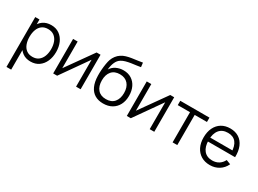

<svg xmlns="http://www.w3.org/2000/svg" viewBox="-43 -1548 3490 2601"><g transform="rotate(30 1702.0 -247.5)"><path d="M312.3 15Q237.8 15 186.5 -22.8Q135.2 -60.7 108.6 -125.3Q82 -190 82 -270.7Q82 -352.3 108.7 -416.7Q135.3 -481 187.3 -518Q239.3 -555 315.3 -555Q389.5 -555 442.5 -517.5Q495.5 -480 523.8 -415.6Q552 -351.2 552 -270.7Q552 -189.7 523.6 -125Q495.2 -60.3 441.7 -22.7Q388.2 15 312.3 15ZM69.7 240V-540H135.7V-133.3H143.3V240ZM305 -53.3Q361.3 -53.3 398.8 -82Q436.3 -110.7 455.2 -159.9Q474 -209.2 474 -270.7Q474 -331.7 455.5 -380.6Q437 -429.5 399.2 -458.1Q361.5 -486.7 303.3 -486.7Q247.2 -486.7 209.9 -459.2Q172.7 -431.7 154.2 -382.8Q135.7 -334 135.7 -270.7Q135.7 -208 154 -158.8Q172.3 -109.7 209.9 -81.5Q247.5 -53.3 305 -53.3Z M1091 -540V0H1019.7V-420.7L723.7 0H661.7V-540H733V-123L1029.3 -540Z M1447.5 15.3Q1371.8 15 1317.8 -17.4Q1263.8 -49.8 1234.1 -114.4Q1204.3 -179 1201.8 -275.7Q1200.5 -318.2 1204.1 -368.4Q1207.7 -418.7 1215.2 -464.2Q1222.7 -509.7 1232.8 -538Q1245.8 -575.2 1270.2 -607.2Q1294.7 -639.3 1326.5 -660Q1357.3 -680.8 1396.7 -692.6Q1436 -704.3 1478.8 -711Q1521.7 -717.7 1563.8 -722.7Q1605.8 -727.7 1641.8 -735L1649.8 -668.3Q1622.7 -662.8 1585 -658.3Q1547.3 -653.8 1506.3 -647.6Q1465.3 -641.3 1428 -631Q1390.7 -620.7 1363.8 -603.7Q1323.3 -579.2 1301.8 -529.6Q1280.2 -480 1275.2 -416Q1306.2 -464.7 1357.4 -489.2Q1408.7 -513.7 1468.5 -513.7Q1541.3 -513.7 1594.2 -480.1Q1647.2 -446.5 1675.7 -387.1Q1704.2 -327.7 1704.2 -250.3Q1704.2 -169.8 1672.9 -110Q1641.7 -50.2 1584 -17.2Q1526.3 15.7 1447.5 15.3ZM1452.8 -55Q1538.2 -55 1582.3 -108Q1626.5 -161 1626.5 -249Q1626.5 -339.2 1580.8 -391.1Q1535 -443 1452.2 -443Q1369 -443 1324.4 -391.1Q1279.8 -339.2 1279.8 -249Q1279.8 -158.8 1324.3 -106.9Q1368.8 -55 1452.8 -55Z M2243 -540V0H2171.7V-420.7L1875.7 0H1813.7V-540H1885V-123L2181.3 -540Z M2529.7 0V-472H2338V-540H2794.7V-472H2603V0Z M3117.8 15Q3039.2 15 2981.2 -19.9Q2923.3 -54.8 2891.4 -118.4Q2859.5 -182 2859.5 -267.7Q2859.5 -356.2 2891 -420.7Q2922.5 -485.2 2979.8 -520.1Q3037.2 -555 3115.2 -555Q3195.2 -555 3251.7 -518.3Q3308.2 -481.7 3337.2 -413.2Q3366.2 -344.7 3363.3 -249.3H3288.5V-275.3Q3286.5 -380.5 3243.2 -434.1Q3200 -487.7 3117.2 -487.7Q3030 -487.7 2983.8 -431.1Q2937.5 -374.5 2937.5 -270Q2937.5 -167.8 2983.8 -111.6Q3030 -55.3 3115.2 -55.3Q3173.2 -55.3 3216.3 -82.2Q3259.5 -109 3284.5 -159.3L3353.2 -133Q3321 -62.3 3258.8 -23.7Q3196.5 15 3117.8 15ZM2911.5 -249.3V-311H3324.2V-249.3Z"/></g></svg>

Font: Manrope ExtraLight
Style: Regular
Weight: 200
Designer: Mikhail Sharanda
Foundry: Mikhail Sharanda
Version: Version 4.505